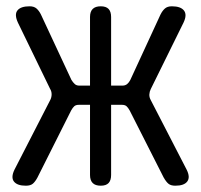

<svg xmlns="http://www.w3.org/2000/svg" viewBox="-20 -580 640 610"><path d="M99 -16Q92 -3 84.5 3.5Q77 10 62 10Q35 10 24.5 -3Q14 -16 26 -41L140 -263Q144 -271 144 -280.5Q144 -290 139 -298L37 -508Q25 -534 35.5 -547Q46 -560 74 -560Q88 -560 96 -553Q104 -546 110 -534L207 -326Q212 -318 217.5 -313Q223 -308 232 -308H266V-526Q266 -543 274.5 -551.5Q283 -560 300 -560Q317 -560 325 -551.5Q333 -543 333 -526V-308H369Q378 -308 384 -313Q390 -318 394 -326L490 -534Q496 -546 504 -553Q512 -560 526 -560Q554 -560 564.5 -546.5Q575 -533 563 -508L459 -297Q455 -289 454.5 -280Q454 -271 459 -262L573 -41Q585 -17 575 -3.5Q565 10 537 10Q523 10 515.5 4Q508 -2 500 -16L392 -229Q387 -238 382 -242.5Q377 -247 367 -247H333V-24Q333 -7 325 1.5Q317 10 300 10Q283 10 274.5 1.5Q266 -7 266 -24V-247H231Q221 -247 216 -242.5Q211 -238 206 -229Z"/></svg>

Font: Maple Mono Light
Style: Regular
Weight: 300
Monospace: yes
Designer: subframe7536
Version: Version 7.000